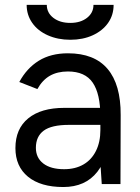

<svg xmlns="http://www.w3.org/2000/svg" viewBox="-20 -740 563 772"><path d="M383.6 -84.4V-271.1Q383.6 -362.7 352.8 -407.7Q322 -452.6 253.2 -452.6Q210.8 -452.6 180.6 -435.4Q150.4 -418.1 130.3 -381.9L57.6 -410.3Q87.4 -465.6 135.8 -495.7Q184.3 -525.7 253.2 -525.7Q359.4 -525.7 412.6 -462.9Q465.8 -400 465.2 -277.7L464.4 0H389.1ZM42 -144.6Q42 -222.2 93.6 -264.2Q145.1 -306.3 238.8 -306.3H386V-237.9H257.3Q187.1 -237.9 155.7 -214.6Q124.3 -191.3 124.3 -145.7Q124.3 -105.7 154 -82.7Q183.8 -59.7 237.8 -59.7Q282.6 -59.7 315.2 -78.5Q347.8 -97.2 365.7 -132.9Q383.6 -168.6 383.6 -217H419.2Q419.2 -110.3 371.3 -49.1Q323.3 12 234.6 12Q143.2 12 92.6 -29.4Q42 -70.9 42 -144.6ZM87.2 -720.3H168.2Q168.2 -688.5 194.6 -668.2Q221 -647.9 262.6 -647.9Q303.8 -647.9 329.8 -668.2Q355.8 -688.5 355.8 -720.3H436.8Q436.8 -679.3 414.5 -647.7Q392.2 -616.1 352.7 -598.1Q313.2 -580.1 262.6 -580.1Q212.6 -580.1 172.2 -598.1Q131.8 -616.1 109.5 -648.1Q87.2 -680.1 87.2 -720.3Z"/></svg>

Font: 寒蝉端黑体 Light
Style: Regular
Weight: 300
Designer: ChillDuanSans {Warren2060}; 
Source Han Sans {Ryoko NISHIZUKA 西塚涼子 (kana, bopomofo & ideographs); Paul D. Hunt (Latin, G
Foundry: ChillType&Adobe
Version: Version 1.300;Glyphs 3.3 (3306)